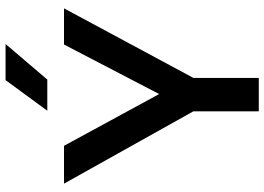

<svg xmlns="http://www.w3.org/2000/svg" viewBox="-150 -800 950 690"><g transform="rotate(-90 325.0 -455.0)"><path d="M270 -235 10 -700H146L332 -358L510 -700H640L390 -235V0H270ZM382 -910H512L384 -760H272Z"/></g></svg>

Font: PT Root UI Web Bold
Style: Regular
Weight: 700
Designer: Vitaly Kuzmin
Foundry: ParaType Ltd.
Version: Version 1.000W